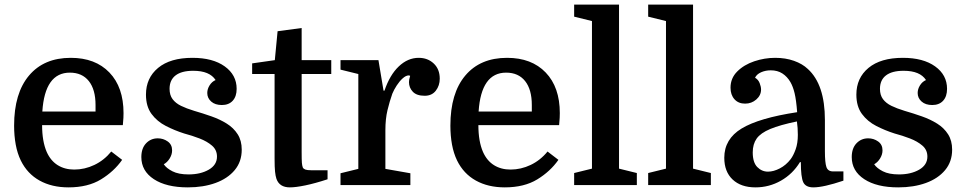

<svg xmlns="http://www.w3.org/2000/svg" viewBox="-20 -800 4175 830"><path d="M511 -259H162Q162 -189 182 -143Q199 -105 229.5 -86Q260 -67 301 -67Q346 -67 388 -87Q430 -107 461 -145L508 -109Q473 -59 416.5 -24.5Q360 10 276 10Q204 10 151 -19.5Q98 -49 70 -106Q55 -137 48 -175Q41 -213 41 -257Q41 -397 105.5 -473.5Q170 -550 286 -550Q392 -550 453 -486.5Q514 -423 514 -311Q514 -300 513.5 -290.5Q513 -281 511 -259ZM282 -486Q174 -486 163 -318H393V-346Q393 -413 364 -449.5Q335 -486 282 -486Z M795 -46Q847 -46 882.5 -66.5Q918 -87 918 -123Q918 -152 896.5 -170.5Q875 -189 842.5 -201.5Q810 -214 776 -223Q735 -236 697 -255.5Q659 -275 635 -307.5Q611 -340 611 -391Q611 -463 663.5 -506.5Q716 -550 812 -550Q900 -550 951.5 -513Q1003 -476 1003 -416Q1003 -383 986 -364.5Q969 -346 939 -346Q910 -346 893 -361Q876 -376 876 -398Q876 -415 886 -431Q896 -447 912 -454Q899 -474 875 -484Q851 -494 815 -494Q765 -494 739 -474Q713 -454 713 -416Q713 -389 726 -371.5Q739 -354 762.5 -342.5Q786 -331 819 -321Q857 -310 894 -297Q931 -284 960.5 -265.5Q990 -247 1007.5 -219.5Q1025 -192 1025 -153Q1025 -101 994.5 -64.5Q964 -28 911.5 -9Q859 10 792 10Q699 10 645 -25.5Q591 -61 591 -121Q591 -159 611.5 -180.5Q632 -202 662 -202Q686 -202 705 -188.5Q724 -175 724 -150Q724 -132 713.5 -115Q703 -98 688 -90Q699 -73 725.5 -59.5Q752 -46 795 -46Z M1070 -480V-526L1168 -540L1180 -665L1284 -679V-540H1412V-480H1284V-143Q1284 -109 1285 -96.5Q1286 -84 1289 -76Q1292 -70 1300 -67Q1308 -64 1326 -64H1396V-25Q1341 -7 1299.5 1.5Q1258 10 1233 10Q1188 10 1175 -27Q1171 -39 1169 -58Q1167 -77 1167 -114V-480Z M1753 -472Q1752 -473 1750 -473.5Q1748 -474 1747 -474Q1735 -474 1721 -461.5Q1707 -449 1695 -430.5Q1683 -412 1676 -395Q1664 -361 1655 -323.5Q1646 -286 1646 -237V-70L1754 -51V0H1452V-51L1529 -70V-480L1452 -499V-540H1616L1638 -408H1642Q1665 -476 1704 -513Q1743 -550 1790 -550Q1829 -550 1855 -525.5Q1881 -501 1881 -460Q1881 -430 1864 -408Q1847 -386 1816 -386Q1781 -386 1764.5 -403.5Q1748 -421 1748 -445Q1748 -452 1749 -456Q1750 -460 1753 -472Z M2397 -259H2048Q2048 -189 2068 -143Q2085 -105 2115.5 -86Q2146 -67 2187 -67Q2232 -67 2274 -87Q2316 -107 2347 -145L2394 -109Q2359 -59 2302.5 -24.5Q2246 10 2162 10Q2090 10 2037 -19.5Q1984 -49 1956 -106Q1941 -137 1934 -175Q1927 -213 1927 -257Q1927 -397 1991.5 -473.5Q2056 -550 2172 -550Q2278 -550 2339 -486.5Q2400 -423 2400 -311Q2400 -300 2399.5 -290.5Q2399 -281 2397 -259ZM2168 -486Q2060 -486 2049 -318H2279V-346Q2279 -413 2250 -449.5Q2221 -486 2168 -486Z M2539 -71V-709L2462 -728V-780H2656V-71L2733 -52V0H2462V-52Z M2859 -71V-709L2782 -728V-780H2976V-71L3053 -52V0H2782V-52Z M3111 -118Q3111 -199 3186 -244.5Q3261 -290 3426 -315Q3422 -368 3415 -397Q3408 -426 3397 -445Q3383 -469 3362 -482.5Q3341 -496 3312 -496Q3289 -496 3270 -487.5Q3251 -479 3244 -464Q3258 -456 3264 -440.5Q3270 -425 3270 -413Q3270 -388 3249.5 -370Q3229 -352 3201 -352Q3172 -352 3155 -371Q3138 -390 3138 -421Q3138 -462 3167 -491Q3196 -520 3240.5 -535Q3285 -550 3331 -550Q3376 -550 3412.5 -537Q3449 -524 3472 -502Q3546 -435 3546 -281V-146Q3546 -97 3552.5 -78Q3559 -59 3581 -59H3626V-19Q3540 10 3496 10Q3463 10 3452.5 -12Q3442 -34 3442 -99H3438Q3407 -48 3356 -19Q3305 10 3246 10Q3183 10 3147 -24Q3111 -58 3111 -118ZM3300 -58Q3324 -58 3351 -72Q3378 -86 3398 -112Q3410 -128 3419.5 -154.5Q3429 -181 3429 -217Q3429 -231 3428 -246.5Q3427 -262 3425 -275Q3352 -260 3310 -242.5Q3268 -225 3251 -201Q3234 -177 3234 -141Q3234 -98 3253.5 -78Q3273 -58 3300 -58Z M3866 -46Q3918 -46 3953.5 -66.5Q3989 -87 3989 -123Q3989 -152 3967.5 -170.5Q3946 -189 3913.5 -201.5Q3881 -214 3847 -223Q3806 -236 3768 -255.5Q3730 -275 3706 -307.5Q3682 -340 3682 -391Q3682 -463 3734.5 -506.5Q3787 -550 3883 -550Q3971 -550 4022.5 -513Q4074 -476 4074 -416Q4074 -383 4057 -364.5Q4040 -346 4010 -346Q3981 -346 3964 -361Q3947 -376 3947 -398Q3947 -415 3957 -431Q3967 -447 3983 -454Q3970 -474 3946 -484Q3922 -494 3886 -494Q3836 -494 3810 -474Q3784 -454 3784 -416Q3784 -389 3797 -371.5Q3810 -354 3833.5 -342.5Q3857 -331 3890 -321Q3928 -310 3965 -297Q4002 -284 4031.5 -265.5Q4061 -247 4078.5 -219.5Q4096 -192 4096 -153Q4096 -101 4065.5 -64.5Q4035 -28 3982.5 -9Q3930 10 3863 10Q3770 10 3716 -25.5Q3662 -61 3662 -121Q3662 -159 3682.5 -180.5Q3703 -202 3733 -202Q3757 -202 3776 -188.5Q3795 -175 3795 -150Q3795 -132 3784.5 -115Q3774 -98 3759 -90Q3770 -73 3796.5 -59.5Q3823 -46 3866 -46Z"/></svg>

Font: Domine SemiBold
Style: Regular
Weight: 600
Designer: Pablo Impallari, Rodrigo Fuenzalida, Brenda Gallo
Foundry: Pablo Impallari, Rodrigo Fuenzalida, Brenda Gallo
Version: Version 2.000